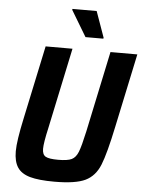

<svg xmlns="http://www.w3.org/2000/svg" viewBox="-60 -942 753 997"><g transform="rotate(5 316.5 -443.0)"><path d="M48 -132Q48 -186 74 -306L155 -688H295L206 -267Q188 -188 188 -157Q188 -127 205.5 -117Q223 -107 271 -107Q320 -107 341.5 -117.5Q363 -128 375 -158.5Q387 -189 404 -267L493 -688H633L552 -306Q522 -162 497.5 -101.5Q473 -41 422 -16.5Q371 8 261 8Q179 8 133.5 -5Q88 -18 68 -48.5Q48 -79 48 -132ZM357 -754 276 -889 277 -894H403L451 -759L450 -754Z"/></g></svg>

Font: Saira Semi Condensed SemiBold
Style: Italic
Weight: 600
Width: 4
Italic angle: -12°
Designer: Hector Gatti with collaboration of the Omnibus-Type team
Foundry: Omnibus-Type
Version: Version 1.001; ttfautohint (v1.8)